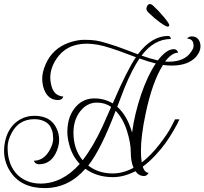

<svg xmlns="http://www.w3.org/2000/svg" viewBox="-25 -833 1016 954"><path d="M735.2 -805.6Q764 -779.2 790 -747.6Q816 -716 816 -708.4Q816 -700.8 807.6 -700.8Q799.2 -700.8 771.2 -720.8Q743.2 -740.8 713.6 -769.6Q702.4 -780.8 702.4 -788.8Q702.4 -796.8 707.2 -804.8Q712 -812.8 719.6 -812.8Q727.2 -812.8 735.2 -805.6ZM810.4 -654.4Q816.8 -654.4 820 -650.4Q823.2 -646.4 824 -639.2Q740.8 -639.2 678.4 -556.8Q720 -541.6 759.2 -532.8Q802.4 -588.8 838.4 -588.8Q846.4 -588.8 852 -584.4Q857.6 -580 860 -571.2Q828.8 -571.2 795.2 -527.2Q800.8 -526.4 812 -526.4Q891.2 -526.4 923.2 -573.6Q936.8 -592 936.8 -604.8Q936.8 -640.8 904.8 -640.8Q912 -652 928 -652Q959.2 -652 968.8 -620.8Q971.2 -611.2 971.2 -602.4Q971.2 -576 948.8 -550.4Q909.6 -507.2 828 -507.2Q804 -507.2 784.8 -510.4Q731.2 -424.8 698.4 -267.2Q675.2 -157.6 675.2 -83.2Q675.2 -51.2 679.2 -25.6Q724.8 -60.8 766.4 -114.4Q808 -168 826.4 -204L844.8 -240H866.4Q860 -223.2 838.8 -186.8Q817.6 -150.4 798 -122.8Q778.4 -95.2 747.2 -61.6Q716 -28 684 -4.8Q694.4 25.6 713.6 25.6Q705.6 41.6 690.4 41.6Q664.8 41.6 648 17.6Q590.4 47.2 536 47.2Q456.8 47.2 399.2 5.6Q315.2 101.6 196.8 101.6Q78.4 101.6 24.8 17.6Q-4.8 -29.6 -4.8 -84Q-4.8 -106.4 0 -129.6Q16.8 -207.2 76 -240Q107.2 -257.6 145.6 -257.6Q228 -257.6 256.8 -193.6Q268.8 -167.2 268.8 -139.6Q268.8 -112 257.6 -84Q230.4 -16.8 168.8 -16.8Q159.2 -16.8 152.8 -21.2Q146.4 -25.6 143.2 -34.4Q164.8 -34.4 184 -45.6Q216 -64.8 234.4 -115.2Q239.2 -132 239.2 -142.8Q239.2 -153.6 237.6 -167.6Q236 -181.6 227.2 -200Q218.4 -218.4 196.8 -229.6Q175.2 -240.8 145.6 -240.8Q69.6 -240.8 33.6 -173.6Q12.8 -135.2 12.8 -100.8Q12.8 -66.4 20 -39.2Q40.8 36.8 107.2 65.6Q138.4 79.2 176 79.2Q284 79.2 371.2 -18.4Q332.8 -59.2 318.4 -116.8Q309.6 -150.4 309.6 -176.8Q309.6 -260 357.6 -308.8Q392.8 -344 443.6 -344Q494.4 -344 535.2 -319.2Q606.4 -484.8 650.4 -548.8Q644.8 -550.4 609.2 -564Q573.6 -577.6 564 -580.8L525.6 -593.6Q458.4 -616 407.2 -616Q303.2 -616 253.6 -537.6Q224.8 -493.6 224.8 -446.4Q224.8 -432.8 228 -418.4Q236.8 -366.4 274.4 -356Q281.6 -353.6 289.6 -353.6Q284.8 -336 263.2 -336Q214.4 -336 194.4 -388Q184.8 -412.8 184.8 -443.2Q184.8 -473.6 200.8 -511.2Q234.4 -592 319.2 -621.6Q359.2 -635.2 394 -635.2Q428.8 -635.2 451.6 -631.6Q474.4 -628 506.4 -618Q538.4 -608 553.2 -603.2Q568 -598.4 610.8 -582Q653.6 -565.6 660 -563.2Q728.8 -654.4 810.4 -654.4ZM638.4 0.8Q624.8 -31.2 624.8 -77.2Q624.8 -123.2 605.6 -183.6Q586.4 -244 549.6 -282.4Q476.8 -90.4 413.6 -10.4Q463.2 28.8 535.2 28.8Q586.4 28.8 638.4 0.8ZM527.2 -301.6Q496.8 -323.2 456.4 -323.2Q416 -323.2 384.8 -292.8Q340 -247.2 340 -173.6Q340 -92 385.6 -36.8Q436.8 -102.4 484 -204Q500.8 -241.6 527.2 -301.6ZM631.2 -174.4Q644 -268.8 676 -362.8Q708 -456.8 748.8 -517.6Q715.2 -525.6 668 -542.4Q630.4 -486.4 592.8 -394.4Q581.6 -365.6 557.6 -302.4Q607.2 -258.4 631.2 -174.4Z"/></svg>

Font: Rouge Script
Style: Regular
Weight: 400
Designer: Sabrina Mariela Lopez
Foundry: Typesenses
Version: Version 1.003